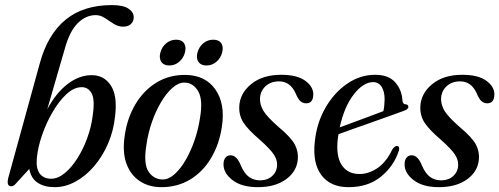

<svg xmlns="http://www.w3.org/2000/svg" viewBox="-20 -746 2013 774"><path d="M242.5 -554 170.5 -305.5Q205.5 -371 252.2 -407Q299 -443 349.5 -443Q399.5 -443 426.8 -401.5Q454 -360 444 -278.5Q438 -219 415.5 -167Q393 -115 359 -75.5Q325 -36 284.2 -13.8Q243.5 8.5 200 8.5Q159 8.5 132 -9.2Q105 -27 98 -65L43.5 -5.5Q35 5 25 5Q4.5 4.5 14 -31.5L140.5 -491Q172 -607 244 -666.2Q316 -725.5 431.5 -725.5Q476 -725.5 497.5 -711.5Q519 -697.5 519 -676.5Q519 -660 507.8 -649.2Q496.5 -638.5 476.5 -638.5Q456 -638.5 438 -650.2Q420 -662 402.5 -673.5Q385 -685 366 -685Q326 -685 293.8 -653Q261.5 -621 242.5 -554ZM307.5 -394.5Q277.5 -394 247.5 -366Q217.5 -338 192 -294.2Q166.5 -250.5 149.5 -201.2Q132.5 -152 128.5 -108.5Q124.5 -67 140.2 -46.2Q156 -25.5 186 -25.5Q213.5 -25.5 241 -48Q268.5 -70.5 292 -107.8Q315.5 -145 331.8 -189.8Q348 -234.5 353.5 -278.5Q363.5 -344.5 349.2 -370Q335 -395.5 307.5 -394.5Z M729 -444Q808.5 -442.5 848.5 -385Q888.5 -327.5 874.5 -235.5Q864 -164.5 831.2 -109.2Q798.5 -54 747.2 -22.8Q696 8.5 630.5 8.5Q580 8.5 543 -16.2Q506 -41 489.5 -87Q473 -133 482.5 -197.5Q492.5 -270 526.2 -326.2Q560 -382.5 611.8 -413.8Q663.5 -445 729 -444ZM636.5 -22.5Q660 -22.5 684 -44Q708 -65.5 728.8 -101.5Q749.5 -137.5 764.5 -181.2Q779.5 -225 786 -269Q799 -344 779 -378Q759 -412 725 -413Q701 -414 676.2 -392.8Q651.5 -371.5 629.8 -335.2Q608 -299 592.5 -254.2Q577 -209.5 570.5 -163.5Q557.5 -86 578.8 -54.2Q600 -22.5 636.5 -22.5ZM662.5 -482Q640 -482 630.2 -496.5Q620.5 -511 626.5 -534Q632.5 -557 650 -571.5Q667.5 -586 690 -586Q712.5 -586 722 -571.5Q731.5 -557 725.5 -534Q719.5 -511.5 702.2 -496.8Q685 -482 662.5 -482ZM812 -482Q790 -482 780 -496.5Q770 -511 776 -534Q782 -557 799.5 -571.5Q817 -586 839.5 -586Q862.5 -586 872 -571.5Q881.5 -557 875.5 -534Q869.5 -511.5 852.2 -496.8Q835 -482 812 -482Z M1027.5 -19Q1059 -19 1078 -37.2Q1097 -55.5 1097 -82Q1097.5 -102.5 1083.2 -124Q1069 -145.5 1028 -182Q979.5 -223.5 961.2 -252Q943 -280.5 944.5 -317Q947 -370 992.8 -407.2Q1038.5 -444.5 1113.5 -444.5Q1177 -444.5 1209.8 -421Q1242.5 -397.5 1243 -366.5Q1243 -329.5 1214 -329.5Q1201 -329.5 1191 -338.2Q1181 -347 1171.5 -370.5Q1149.5 -418 1105 -418Q1071 -418 1049.8 -397.8Q1028.5 -377.5 1028 -346.5Q1028 -323 1042 -299.2Q1056 -275.5 1102.5 -234.5Q1152.5 -193 1168 -164.2Q1183.5 -135.5 1180.5 -103Q1176 -54 1132.5 -22.8Q1089 8.5 1019.5 8.5Q954 8.5 917.2 -20Q880.5 -48.5 881 -84Q881 -100 888.5 -110Q896 -120 909.5 -120Q935 -120 951.5 -77.5Q965.5 -45.5 984.5 -32.2Q1003.5 -19 1027.5 -19Z M1588 -139Q1568 -76.5 1516 -34Q1464 8.5 1385 8.5Q1312 8.5 1275.8 -39.8Q1239.5 -88 1249 -174.5Q1256.5 -249.5 1291.5 -310.8Q1326.5 -372 1379 -408.2Q1431.5 -444.5 1492.5 -444.5Q1546.5 -444.5 1573.5 -413.8Q1600.5 -383 1602.5 -339Q1604 -326 1615.5 -325.5Q1624.5 -324.5 1626 -317.5Q1628 -306.5 1610 -300Q1593.5 -294 1561 -282.2Q1528.5 -270.5 1489 -256.5Q1449.5 -242.5 1411.2 -229Q1373 -215.5 1344.5 -205Q1343 -197 1342 -188.5Q1333.5 -118 1357.2 -81.2Q1381 -44.5 1429 -44.5Q1466 -44.5 1501.5 -68.2Q1537 -92 1562 -144.5Q1573 -159 1581.5 -157.5Q1592.5 -155.5 1588 -139ZM1484.5 -415Q1444.5 -415 1406 -365.2Q1367.5 -315.5 1349.5 -232.5Q1376.5 -242.5 1409.2 -254.5Q1442 -266.5 1473 -278.2Q1504 -290 1525.5 -298Q1530 -317 1530.5 -346Q1530.5 -377 1518.5 -396Q1506.5 -415 1484.5 -415Z M1757.5 -19Q1789 -19 1808 -37.2Q1827 -55.5 1827 -82Q1827.5 -102.5 1813.2 -124Q1799 -145.5 1758 -182Q1709.5 -223.5 1691.2 -252Q1673 -280.5 1674.5 -317Q1677 -370 1722.8 -407.2Q1768.5 -444.5 1843.5 -444.5Q1907 -444.5 1939.8 -421Q1972.5 -397.5 1973 -366.5Q1973 -329.5 1944 -329.5Q1931 -329.5 1921 -338.2Q1911 -347 1901.5 -370.5Q1879.5 -418 1835 -418Q1801 -418 1779.8 -397.8Q1758.5 -377.5 1758 -346.5Q1758 -323 1772 -299.2Q1786 -275.5 1832.5 -234.5Q1882.5 -193 1898 -164.2Q1913.5 -135.5 1910.5 -103Q1906 -54 1862.5 -22.8Q1819 8.5 1749.5 8.5Q1684 8.5 1647.2 -20Q1610.5 -48.5 1611 -84Q1611 -100 1618.5 -110Q1626 -120 1639.5 -120Q1665 -120 1681.5 -77.5Q1695.5 -45.5 1714.5 -32.2Q1733.5 -19 1757.5 -19Z"/></svg>

Font: Fraunces 144pt Soft
Style: Italic
Weight: 400
Italic angle: -16°
Version: Version 1.000;[b76b70a41]